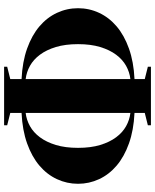

<svg xmlns="http://www.w3.org/2000/svg" viewBox="70 -825 755 935"><g transform="rotate(90 447.5 -357.5)"><path d="M365 -85Q281 -89 216.5 -112Q152 -135 108.5 -172Q65 -209 42.5 -257.5Q20 -306 20 -360Q20 -414 42.5 -462.5Q65 -511 108.5 -548Q152 -585 216.5 -608Q281 -631 365 -635V-685L305 -700V-715H590V-700L530 -685V-635Q614 -631 678.5 -608Q743 -585 786.5 -548Q830 -511 852.5 -462.5Q875 -414 875 -360Q875 -306 852.5 -257.5Q830 -209 786.5 -172Q743 -135 678.5 -112Q614 -89 530 -85V-30L590 -15V0H305V-15L365 -30ZM530 -105Q564 -109 594.5 -126Q625 -143 648.5 -174.5Q672 -206 686 -252Q700 -298 700 -360Q700 -422 686 -468Q672 -514 648.5 -545.5Q625 -577 594.5 -594Q564 -611 530 -615ZM365 -615Q331 -611 300.5 -594Q270 -577 246.5 -545.5Q223 -514 209 -468Q195 -422 195 -360Q195 -298 209 -252Q223 -206 246.5 -174.5Q270 -143 300.5 -126Q331 -109 365 -105Z"/></g></svg>

Font: Yeseva One
Style: Regular
Weight: 400
Designer: Jovanny Lemonad
Foundry: Jovanny Lemonad
Version: Version 2.001; ttfautohint (v0.91) -l 8 -r 50 -G 200 -x 0 -w